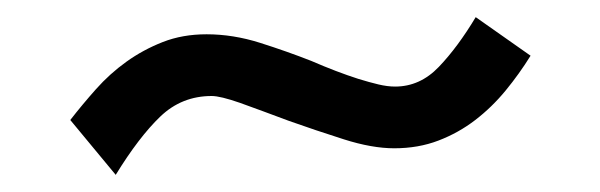

<svg xmlns="http://www.w3.org/2000/svg" viewBox="-20 -361 700 224"><path d="M440 -188Q414 -188 381 -198.5Q348 -209 317 -220Q285 -232 260 -241Q237 -249 227 -249Q192 -249 167 -225Q142 -201 115 -157L62 -221Q76 -239 92 -257Q108 -275 127.5 -289Q147 -303 170 -312Q193 -321 221 -321Q252 -321 283.5 -311Q315 -301 343 -290Q373 -277 398 -269Q411 -265 421.5 -262.5Q432 -260 441 -260Q470 -260 492 -283Q514 -306 535 -341L599 -296Q586 -275 570 -255.5Q554 -236 534.5 -221Q515 -206 491.5 -197Q468 -188 440 -188Z"/></svg>

Font: Gen
Style: Regular
Weight: 400
Version: Version 1.000;PS 001.001;hotconv 1.0.56